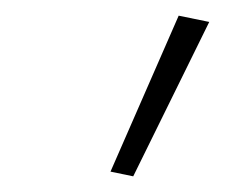

<svg xmlns="http://www.w3.org/2000/svg" viewBox="-20 -731 287 245"><path d="M121 -512 208 -711 247 -703 150 -506Z"/></svg>

Font: Ysabeau Light
Style: Italic
Weight: 300
Italic angle: -12°
Designer: Christian Thalmann (Catharsis Fonts)
Version: Version 0.003